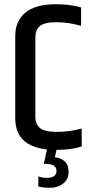

<svg xmlns="http://www.w3.org/2000/svg" viewBox="-20 -703 439 907"><path d="M161 178V130Q177 137 201 137Q247 137 247 104Q247 73 200 71H187L202 3Q52 -13 52 -145V-533Q52 -604 100 -643.5Q148 -683 245 -683Q309 -683 363 -668V-581Q304 -598 247 -598Q190 -598 168.5 -580Q147 -562 147 -526V-151Q147 -116 169 -98Q191 -80 250 -80Q309 -80 366 -96V-11Q316 5 247 5L239 40Q266 42 285 58.5Q304 75 304 109.5Q304 144 278.5 164Q253 184 218.5 184Q184 184 161 178Z"/></svg>

Font: Khand Medium
Style: Regular
Weight: 500
Designer: Devanagari: Sanchit Sawaria, Jyotish Sonowal; Latin: Satya Rajpurohit
Foundry: Indian Type Foundry
Version: Version 1.100;PS 1.0;hotconv 1.0.78;makeotf.lib2.5.61930; tt